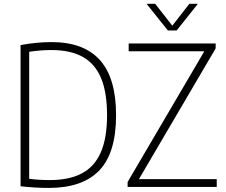

<svg xmlns="http://www.w3.org/2000/svg" viewBox="-20 -964 1167 990"><path d="M86 -3.5V-731.5Q168.5 -747 245.5 -747Q412 -747 495.2 -654.2Q578.5 -561.5 578.5 -370Q578.5 -175.5 492 -85.2Q405.5 5 232 5Q163 5 86 -3.5ZM532 -370Q532 -487.5 501 -561.5Q470 -635.5 406.5 -670.8Q343 -706 244.5 -706Q189.5 -706 130.5 -697V-42Q180.5 -35.5 236 -35.5Q336.5 -35.5 401.8 -69.8Q467 -104 499.5 -177.8Q532 -251.5 532 -370ZM696.5 -40.5H1097.5V0H638V-25.5L1033.5 -699.5H643.5V-740H1092V-714.5ZM956.5 -944.5H1000.5L891 -807H845.5L735.5 -944.5H780L868.5 -831.5Z"/></svg>

Font: Encode Sans Semi Condensed ExLight
Style: Regular
Weight: 275
Width: 4
Designer: Multiple Designers
Foundry: Impallari Type
Version: Version 2.000